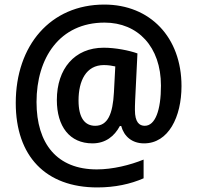

<svg xmlns="http://www.w3.org/2000/svg" viewBox="-20 -737 863 841"><path d="M775 -360C775 -574 637 -717 437 -717C201 -717 49 -538 49 -286C49 -53 180 84 406 84C484 84 552 69 609 44V-38C550 -14 474 5 404 5C230 5 140 -107 140 -290C140 -483 241 -638 438 -638C584 -638 685 -532 685 -362C685 -254 660 -186 614 -186C590 -186 571 -202 571 -255C571 -263 571 -279 572 -298L582 -503C546 -516 486 -528 434 -528C307 -528 229 -436 229 -299C229 -183 285 -109 385 -109C442 -109 481 -140 505 -185H511C523 -140 558 -109 611 -109C718 -109 775 -225 775 -360ZM324 -297C324 -383 357 -452 435 -452C454 -452 472 -449 485 -446L479 -332C474 -238 452 -186 397 -186C352 -186 324 -220 324 -297Z"/></svg>

Font: Noto Sans Armenian SemiCondensed SemiBold
Style: Regular
Weight: 600
Width: 4
Designer: Monotype Design Team
Foundry: Monotype Imaging Inc.
Version: Version 2.008